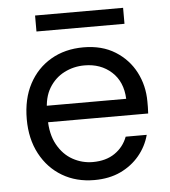

<svg xmlns="http://www.w3.org/2000/svg" viewBox="-50 -697 668 754"><g transform="rotate(-5 284.5 -320.0)"><path d="M292 12Q221 12 166 -20.5Q111 -53 79.5 -112Q48 -171 48 -249Q48 -329 79 -387.5Q110 -446 165.5 -478.5Q221 -511 294 -511Q367 -511 419 -478.5Q471 -446 498.5 -393Q526 -340 526 -277Q526 -267 526 -255.5Q526 -244 525 -230H111V-295H444Q441 -363 398.5 -401.5Q356 -440 292 -440Q249 -440 212 -421Q175 -402 152.5 -365Q130 -328 130 -272V-244Q130 -183 153 -141.5Q176 -100 213 -79.5Q250 -59 292 -59Q344 -59 379 -83Q414 -107 429 -147H512Q500 -102 470 -66Q440 -30 395.5 -9Q351 12 292 12ZM116 -589V-652H463V-589Z"/></g></svg>

Font: DM Sans 20pt
Style: Regular
Weight: 400
Version: Version 4.004;gftools[0.9.30]